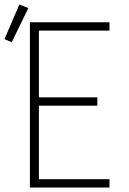

<svg xmlns="http://www.w3.org/2000/svg" viewBox="-56 -834 576 854"><path d="M77 0V-735H431V-698H117V-401H377V-364H117V-37H431V0ZM-4 -646 -36 -660 30 -814 70 -798Z"/></svg>

Font: Iosevka SS04 Extralight
Style: Regular
Weight: 200
Monospace: yes
Designer: Belleve Invis
Foundry: Belleve Invis
Version: Version 19.0.0; ttfautohint (v1.8.4)